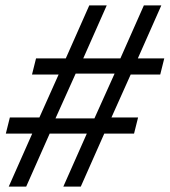

<svg xmlns="http://www.w3.org/2000/svg" viewBox="-20 -695 632 715"><path d="M12.5 0 100 -197.5H1.7L16.7 -257.5H126.7L198.3 -417.5H99.2L114.2 -477.5H225L312.5 -675H377.5L290 -477.5H428.3L515.8 -675H580.8L493.3 -477.5H591.7L576.7 -417.5H466.7L395 -257.5H494.2L479.2 -197.5H368.3L280.8 0H215.8L303.3 -197.5H165L77.5 0ZM186.7 -254.2H331.7L406.7 -420.8H261.7Z"/></svg>

Font: Funnel Sans Light
Style: Italic
Weight: 300
Italic angle: -14.036°
Designer: NORD ID, Kristian Moeller
Foundry: Dicotype
Version: Version 1.000